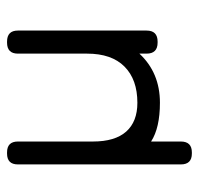

<svg xmlns="http://www.w3.org/2000/svg" viewBox="-30 -450 580 561"><g transform="rotate(-90 260.5 -170.0)"><path d="M416 -439.9H418.9Q451.2 -439.9 451.2 -408.2V-32.2Q451.2 0 418.9 0H416Q383.8 0 383.8 -32.2V-53.2Q328.1 6.8 240.2 6.8Q167 6.8 127 -19V67.9Q127 100.1 95.2 100.1H91.8Q60.1 100.1 60.1 67.9V-408.2Q60.1 -439.9 91.8 -439.9H95.2Q127 -439.9 127 -408.2V-189Q127 -124.5 156 -91.8Q185.1 -59.1 240.2 -59.1Q308.1 -59.1 345.9 -96.7Q383.8 -134.3 383.8 -206.1V-408.2Q383.8 -439.9 416 -439.9Z"/></g></svg>

Font: Arcon Rounded-
Style: Regular
Weight: 400
Designer: M. Zarth
Foundry: martin zarth - visuelle & digitale kommunikation
Version: Version 1.110;PS 001.110;hotconv 1.0.70;makeotf.lib2.5.58329